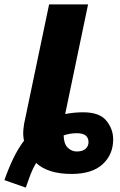

<svg xmlns="http://www.w3.org/2000/svg" viewBox="-64 -780 543 872"><path d="M225 -165Q253 -175 285 -175Q338 -175 338 -134Q338 -117 325 -104.5Q312 -92 284 -92Q262 -92 244 -109Q226 -126 225 -165ZM100 -40Q154 10 261 10Q354 10 402 -34Q450 -78 450 -147Q450 -194 419 -232Q388 -270 314 -270Q271 -270 232 -262L336 -760H159L51 -244Q44 -216 42 -190Q40 -164 45 -141Q18 -105 -3.5 -60.5Q-25 -16 -44 38L53 72Q64 40 74.5 12.5Q85 -15 100 -40Z"/></svg>

Font: Noto Sans Display SemiCondensed Black
Style: Italic
Weight: 900
Width: 4
Designer: Monotype Design team
Foundry: Monotype Imaging Inc.
Version: 1.000